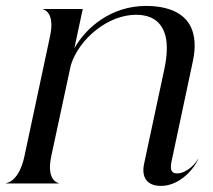

<svg xmlns="http://www.w3.org/2000/svg" viewBox="-40 -602 698 630"><path d="M124.5 -484.5 40 -88.5C23 -10 -14.5 -1.5 -19.5 -1.5V0H152.5V-1.5C150 -1.5 111.5 -10 128 -88.5L192.5 -388.5C220 -475.5 315 -553.5 406 -553.5C459.5 -553.5 491 -529.5 503 -484C510 -455.5 508.5 -419 499.5 -376.5L433 -65.5C423 -20 442.5 8 488 8C555 8 602 -57 610.5 -80H609.5C603 -66.5 573.5 -33 540.5 -33C521 -33 517.5 -47.5 523 -73L593 -402C602.5 -446 600 -484.5 586.5 -513C564.5 -560 511 -582.5 439 -582.5C326 -582.5 243 -513 204 -443.5L231.5 -572.5H100.5V-571.5C103 -571.5 141 -562.5 124.5 -484.5Z"/></svg>

Font: Beautique Display Italic
Style: Regular
Weight: 400
Italic angle: -12°
Designer: Nhat-Quang Ngo
Version: Version 1.100;Glyphs 3.2.3 (3260)